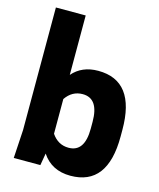

<svg xmlns="http://www.w3.org/2000/svg" viewBox="-120 -885 814 983"><g transform="rotate(15 287.0 -393.5)"><path d="M211 -800V-485Q261 -543 347 -543Q544 -543 544 -283V-247Q544 13 347 13Q247 13 196 -64L185 0H44L53 -150V-800ZM211 -357V-173Q245 -123 301 -123Q386 -123 386 -247V-283Q386 -407 301 -407Q245 -407 211 -357Z"/></g></svg>

Font: Cooper Hewitt
Style: Bold
Weight: 711
Designer: Village Type and Design LLC
Foundry: Cooper Hewitt Smithsonian Design Museum
Version: 1.000